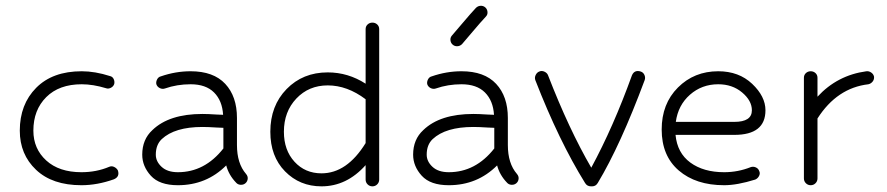

<svg xmlns="http://www.w3.org/2000/svg" viewBox="-20 -648 3138 679"><path d="M268 7Q165 7 107.5 -47.5Q50 -102 50 -186Q50 -279 108 -337.5Q166 -396 269 -396Q316 -396 369 -379Q378 -377 382 -368.5Q386 -360 384 -351Q381 -342 372 -337.5Q363 -333 355 -336Q309 -350 269 -350Q189 -350 143.5 -304.5Q98 -259 98 -186Q98 -122 143.5 -80.5Q189 -39 268 -39Q321 -39 366 -58Q375 -62 384 -57.5Q393 -53 397 -45Q404 -23 383 -14Q324 7 268 7Z M609 7Q544 7 513.5 -26.5Q483 -60 483 -101Q483 -155 519 -188Q578 -245 696 -245Q706 -245 718 -244.5Q730 -244 745 -243Q760 -242 769 -242Q766 -292 737 -321Q708 -350 654 -350Q606 -350 563 -335Q554 -332 545 -336.5Q536 -341 533 -350Q531 -358 535.5 -367Q540 -376 549 -378Q601 -396 654 -396Q735 -396 776.5 -351.5Q818 -307 818 -231V-135Q818 -70 850 -33Q857 -25 856 -15.5Q855 -6 848 0Q841 6 831 5.5Q821 5 815 -2Q789 -29 780 -63Q710 7 609 7ZM770 -123V-196Q761 -196 746 -197Q731 -198 718.5 -198.5Q706 -199 696 -199Q598 -199 552 -156Q531 -136 531 -101Q531 -77 551.5 -58Q572 -39 609 -39Q704 -39 770 -123Z M1273 -13V-64Q1206 11 1117 11Q1040 11 988 -42Q936 -95 936 -182Q936 -274 993.5 -333Q1051 -392 1139 -392Q1211 -392 1273 -352V-545Q1273 -555 1280 -561.5Q1287 -568 1297 -568Q1307 -568 1314 -561.5Q1321 -555 1321 -545V-13Q1321 -3 1314 4Q1307 11 1297 11Q1287 11 1280 4Q1273 -3 1273 -13ZM1117 -35Q1207 -35 1273 -142V-297Q1208 -346 1139 -346Q1072 -346 1028 -299.5Q984 -253 984 -182Q984 -117 1021.5 -76Q1059 -35 1117 -35Z M1567 7Q1502 7 1471.5 -26.5Q1441 -60 1441 -101Q1441 -155 1477 -188Q1536 -245 1654 -245Q1664 -245 1676 -244.5Q1688 -244 1703 -243Q1718 -242 1727 -242Q1724 -292 1695 -321Q1666 -350 1612 -350Q1564 -350 1521 -335Q1512 -332 1503 -336.5Q1494 -341 1491 -350Q1489 -358 1493.5 -367Q1498 -376 1507 -378Q1559 -396 1612 -396Q1693 -396 1734.5 -351.5Q1776 -307 1776 -231V-135Q1776 -70 1808 -33Q1815 -25 1814 -15.5Q1813 -6 1806 0Q1799 6 1789 5.5Q1779 5 1773 -2Q1747 -29 1738 -63Q1668 7 1567 7ZM1728 -123V-196Q1719 -196 1704 -197Q1689 -198 1676.5 -198.5Q1664 -199 1654 -199Q1556 -199 1510 -156Q1489 -136 1489 -101Q1489 -77 1509.5 -58Q1530 -39 1567 -39Q1662 -39 1728 -123ZM1578 -522Q1586 -531 1616 -566.5Q1646 -602 1663 -620Q1670 -627 1679.5 -627.5Q1689 -628 1696 -622Q1703 -616 1704 -606Q1705 -596 1698 -589Q1681 -571 1651 -535.5Q1621 -500 1614 -492Q1607 -485 1597.5 -484.5Q1588 -484 1581 -490Q1574 -496 1573 -505.5Q1572 -515 1578 -522Z M2074 11H2070Q2056 11 2049 -1Q1957 -149 1873 -365Q1870 -374 1874.5 -383Q1879 -392 1887 -395Q1896 -399 1905.5 -394.5Q1915 -390 1918 -382Q1992 -191 2071 -55Q2149 -199 2215 -382Q2224 -402 2246 -395Q2255 -392 2259 -383Q2263 -374 2260 -365Q2174 -134 2094 -1Q2087 11 2074 11Z M2541 7Q2441 7 2380.5 -45Q2320 -97 2320 -190Q2320 -281 2377.5 -338.5Q2435 -396 2520 -396Q2593 -396 2640 -351.5Q2687 -307 2687 -258Q2687 -171 2577 -171H2369Q2375 -107 2421.5 -73Q2468 -39 2541 -39Q2590 -39 2635 -57Q2644 -60 2653 -56Q2662 -52 2665 -43Q2669 -35 2664.5 -26Q2660 -17 2651 -13Q2587 7 2541 7ZM2520 -350Q2462 -350 2420 -313Q2378 -276 2370 -217H2577Q2639 -217 2639 -258Q2639 -292 2604.5 -321Q2570 -350 2520 -350Z M2823 -17V-373Q2823 -383 2830 -389.5Q2837 -396 2847 -396Q2857 -396 2864 -389.5Q2871 -383 2871 -373V-306Q2941 -382 3044 -396Q3053 -397 3061 -391.5Q3069 -386 3071 -377Q3072 -367 3066 -359.5Q3060 -352 3051 -350Q2940 -337 2871 -229V-17Q2871 -7 2864 0Q2857 7 2847 7Q2837 7 2830 0Q2823 -7 2823 -17Z"/></svg>

Font: Hoogli
Style: Regular
Weight: 400
Designer: Anand Singh Naorem
Foundry: Brand New Type
Version: Version 1.00 b007